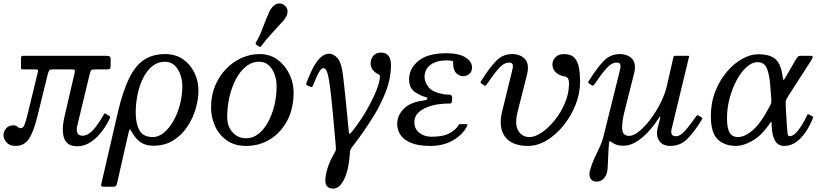

<svg xmlns="http://www.w3.org/2000/svg" viewBox="-76 -848 4848 1129"><path d="M574.5 -502V-463.5Q574.5 -446 569.2 -443Q564 -440 548 -440H488.5Q466 -440 461.2 -436.2Q456.5 -432.5 451 -410.5L378 -107Q372 -82 379.2 -66Q386.5 -50 409.5 -50Q429.5 -50 447.8 -62.8Q466 -75.5 481.2 -94.5Q496.5 -113.5 508.5 -132.5Q520.5 -151.5 528 -164Q532 -171 536 -177.5Q540 -184 548 -178L565.5 -166.5Q571.5 -162 571.8 -159.8Q572 -157.5 567.5 -147.5Q557.5 -126 540 -98.8Q522.5 -71.5 498 -46.2Q473.5 -21 443.2 -4.5Q413 12 377.5 12Q318.5 12 301.5 -34.5Q284.5 -81 303 -161L362.5 -418Q366.5 -434.5 362.8 -437.2Q359 -440 332.5 -440H230.5Q218.5 -440 213.8 -434Q209 -428 204.5 -410.5L144.5 -166Q121.5 -72.5 93.8 -31.2Q66 10 15.5 10Q-20.5 10 -38 -11.2Q-55.5 -32.5 -55.5 -54Q-55.5 -74.5 -40.2 -92.8Q-25 -111 2.5 -111Q15.5 -111 21.8 -106.8Q28 -102.5 33 -98.2Q38 -94 47 -94Q60 -94 68.8 -116.5Q77.5 -139 87.5 -181L147.5 -428Q150.5 -440 135.5 -440H58Q50.5 -440 49 -442.2Q47.5 -444.5 47.5 -452V-507Q47.5 -520 59.5 -520H540.5Q562.5 -520 568.5 -516Q574.5 -512 574.5 -502Z M894.5 -530Q957 -530 1000.8 -499.2Q1044.5 -468.5 1067.8 -419.2Q1091 -370 1091 -315Q1091 -265 1074.8 -208.8Q1058.5 -152.5 1025.5 -103Q992.5 -53.5 942.8 -22.2Q893 9 825.5 9Q781 9 751.8 -11Q722.5 -31 703.5 -64.5Q691 -86.5 687.8 -87.5Q684.5 -88.5 678.5 -62L613 227Q610.5 238.5 606.5 244.2Q602.5 250 587.5 250H535Q521.5 250 519.8 246Q518 242 520 232L616.5 -185Q646 -312 683.2 -387.8Q720.5 -463.5 771.8 -496.8Q823 -530 894.5 -530ZM996 -340Q996 -377 984.2 -410.2Q972.5 -443.5 949.8 -464.2Q927 -485 894 -485Q852 -485 820 -459.2Q788 -433.5 766.2 -390.2Q744.5 -347 733.2 -293.5Q722 -240 722 -185Q722 -122 743.8 -82Q765.5 -42 823 -42Q856.5 -42 887.5 -67.5Q918.5 -93 943 -135.8Q967.5 -178.5 981.8 -231.5Q996 -284.5 996 -340Z M1590.5 -726.5Q1554.5 -686.5 1519.5 -648.8Q1484.5 -611 1460 -576.5Q1455 -569 1445 -575.5L1432.5 -584Q1424 -589.5 1429.5 -599.5Q1451.5 -635.5 1469 -684Q1486.5 -732.5 1508.5 -780.5Q1511 -785.5 1513.2 -789Q1515.5 -792.5 1518 -796.5Q1534 -820.5 1554.5 -826Q1575 -831.5 1593 -819.5Q1611.5 -807.5 1614.5 -786.5Q1617.5 -765.5 1601 -741Q1598.5 -737.5 1596.2 -734Q1594 -730.5 1590.5 -726.5ZM1165 -215Q1165 -286.5 1189.2 -344.2Q1213.5 -402 1254.2 -443.8Q1295 -485.5 1345.8 -507.8Q1396.5 -530 1449 -530Q1511.5 -530 1556.5 -496.8Q1601.5 -463.5 1626 -411.8Q1650.5 -360 1650.5 -305Q1650.5 -210 1613.2 -139.2Q1576 -68.5 1512.8 -29.2Q1449.5 10 1371.5 10Q1302.5 10 1256.5 -23.2Q1210.5 -56.5 1187.8 -108.2Q1165 -160 1165 -215ZM1260 -160Q1260 -104.5 1291.5 -69.8Q1323 -35 1372 -35Q1411 -35 1443.5 -60.5Q1476 -86 1500 -129.8Q1524 -173.5 1537.2 -228Q1550.5 -282.5 1550.5 -340Q1550.5 -377 1538.8 -410.2Q1527 -443.5 1504.2 -464.2Q1481.5 -485 1448.5 -485Q1404.5 -485 1369.5 -456.2Q1334.5 -427.5 1310 -380.2Q1285.5 -333 1272.8 -275.5Q1260 -218 1260 -160Z M2143.5 -414Q2128.5 -421.5 2116 -437.5Q2103.5 -453.5 2103.5 -474.5Q2103.5 -504.5 2120.8 -521.8Q2138 -539 2163 -539Q2223 -539 2223 -465Q2223 -385.5 2190.5 -303.5Q2158 -221.5 2105.8 -140.8Q2053.5 -60 1994.5 17Q1988.5 24.5 1986 29.5Q1983.5 34.5 1982.2 44Q1981 53.5 1979.5 75Q1973 156 1946.5 208.5Q1920 261 1884 261Q1862.5 261 1849.8 250.2Q1837 239.5 1837 214Q1837 185 1849.2 143.8Q1861.5 102.5 1883.5 65Q1892 50.5 1895.2 43.5Q1898.5 36.5 1899 30.2Q1899.5 24 1898.5 12Q1895 -25 1890.8 -75Q1886.5 -125 1881.5 -178.5Q1876.5 -232 1871.2 -281Q1866 -330 1860.2 -366.5Q1854.5 -403 1849.5 -418Q1845 -431 1840 -439Q1835 -447 1826.5 -447Q1815.5 -447 1805.5 -432.8Q1795.5 -418.5 1787.5 -400Q1779.5 -381.5 1774 -368.5Q1764.5 -346.5 1762 -340.5Q1759.5 -334.5 1749.5 -338L1735.5 -343.5Q1723 -348.5 1725 -356.5Q1727 -364.5 1742 -400.5Q1749 -416.5 1759.5 -438.8Q1770 -461 1784.8 -482.2Q1799.5 -503.5 1818.2 -517.8Q1837 -532 1860 -532Q1885.5 -532 1908.8 -506Q1932 -480 1941 -404Q1942 -398 1945.5 -366.2Q1949 -334.5 1953.8 -288.5Q1958.5 -242.5 1963.5 -192.2Q1968.5 -142 1972.5 -99Q1975 -63.5 1978.2 -61Q1981.5 -58.5 1998 -79Q2043.5 -137 2079.8 -200Q2116 -263 2137 -316Q2158 -369 2158 -397Q2158 -406.5 2153.5 -409Q2149 -411.5 2143.5 -414Z M2460.5 -44Q2531.5 -44 2568.5 -65.2Q2605.5 -86.5 2617.5 -108.5Q2620 -113 2622.2 -115.5Q2624.5 -118 2631.5 -118H2662.5Q2676.5 -118 2672 -109Q2644.5 -55 2587.5 -22.5Q2530.5 10 2453.5 10Q2383 10 2340.2 -8Q2297.5 -26 2278.5 -55.5Q2259.5 -85 2259.5 -120Q2259.5 -166.5 2294.8 -204.8Q2330 -243 2396.5 -254Q2413 -256.5 2424.8 -259Q2436.5 -261.5 2436.5 -267.5Q2436.5 -276 2425.2 -277.8Q2414 -279.5 2393.5 -289.5Q2382.5 -295 2367.5 -304.2Q2352.5 -313.5 2341 -331.5Q2329.5 -349.5 2329.5 -381Q2329.5 -445 2384.2 -490Q2439 -535 2548.5 -535Q2621.5 -535 2660.5 -510.8Q2699.5 -486.5 2699.5 -451Q2699.5 -426.5 2683.5 -413.2Q2667.5 -400 2645.5 -400Q2625.5 -400 2607 -417.8Q2588.5 -435.5 2588.5 -478Q2588.5 -480 2588.8 -481Q2589 -482 2589 -483.5Q2589 -489.5 2575.8 -491.2Q2562.5 -493 2553.5 -493Q2490.5 -493 2455.5 -466.8Q2420.5 -440.5 2420.5 -396Q2420.5 -364 2445 -334.2Q2469.5 -304.5 2537.5 -293Q2549 -291.5 2559.2 -292Q2569.5 -292.5 2576 -288.8Q2582.5 -285 2582.5 -270V-261Q2582.5 -239 2568.8 -239.2Q2555 -239.5 2537.5 -238.5Q2459.5 -234 2410 -205.2Q2360.5 -176.5 2360.5 -130Q2360.5 -89.5 2390.2 -66.8Q2420 -44 2460.5 -44Z M2877 -194 2933.5 -424Q2936 -434 2938.8 -447Q2941.5 -460 2938 -470Q2934.5 -480 2917.5 -480Q2887 -480 2856.5 -445.5Q2826 -411 2792 -360Q2787 -352 2782.5 -347Q2778 -342 2771.5 -346L2759 -354Q2750.5 -359.5 2750 -362.8Q2749.5 -366 2754.5 -374Q2802.5 -450 2841.5 -490Q2880.5 -530 2934.5 -530Q2984 -530 3011.2 -500.5Q3038.5 -471 3022.5 -408L2967.5 -190Q2949 -115.5 2971.8 -78.8Q2994.5 -42 3038 -42Q3070.5 -42 3110.2 -69.2Q3150 -96.5 3186.5 -142Q3223 -187.5 3246.5 -243.5Q3270 -299.5 3270 -357Q3270 -373.5 3264.8 -385Q3259.5 -396.5 3243 -399Q3212.5 -403.5 3192.5 -422Q3172.5 -440.5 3172.5 -469Q3172.5 -494 3190.8 -512Q3209 -530 3240.5 -530Q3281.5 -530 3301.8 -508.2Q3322 -486.5 3328.5 -449.5Q3335 -412.5 3335 -367Q3335 -299.5 3308.8 -232.8Q3282.5 -166 3238.2 -111Q3194 -56 3139.8 -23Q3085.5 10 3029 10Q2933.5 10 2893.5 -44.5Q2853.5 -99 2877 -194Z M3387.5 -374Q3435.5 -450 3474.5 -490Q3513.5 -530 3567.5 -530Q3617 -530 3642.5 -500.2Q3668 -470.5 3650.5 -408L3595.5 -190Q3580 -127.5 3582.8 -88.2Q3585.5 -49 3624 -49Q3649.5 -49 3682.5 -75.8Q3715.5 -102.5 3748.5 -146.2Q3781.5 -190 3807.8 -241.8Q3834 -293.5 3845.5 -343.5L3884 -512.5Q3886 -520 3896 -520H3966.5Q3974 -520 3975.2 -518.8Q3976.5 -517.5 3975 -511.5L3872 -84Q3869 -71 3874.2 -59Q3879.5 -47 3898 -47Q3925 -47 3954 -80.8Q3983 -114.5 4013 -158Q4020 -168 4023.2 -170Q4026.5 -172 4032.5 -168L4045 -160.5Q4052.5 -156 4053.8 -153.5Q4055 -151 4048.5 -140.5Q4007.5 -74 3966.5 -32Q3925.5 10 3865 10Q3820.5 10 3800.2 -20.5Q3780 -51 3791 -95L3805 -150Q3808 -161.5 3805.8 -162.5Q3803.5 -163.5 3799.5 -156.5Q3754.5 -84 3698.5 -37.5Q3642.5 9 3589.5 9Q3550 9 3526.5 -8Q3512 -18.5 3509.2 -18Q3506.5 -17.5 3505 -4Q3502 29 3500.8 63.8Q3499.5 98.5 3497 141Q3495 177.5 3477 198.8Q3459 220 3432 220Q3412.5 220 3401.2 208Q3390 196 3390 176Q3390 163 3394 151Q3404 115.5 3419.5 82Q3435 48.5 3449.8 17.8Q3464.5 -13 3471 -40L3566.5 -424Q3569 -434 3571.8 -447Q3574.5 -460 3571 -470Q3567.5 -480 3550.5 -480Q3520 -480 3489.5 -445.5Q3459 -411 3425 -360Q3420 -352 3415.5 -347Q3411 -342 3404.5 -346L3392 -354Q3383.5 -359.5 3383 -362.8Q3382.5 -366 3387.5 -374Z M4567.5 -47Q4583.5 -47 4601.5 -64.2Q4619.5 -81.5 4636.8 -109Q4654 -136.5 4668.5 -167Q4671.5 -173.5 4673 -175.8Q4674.5 -178 4681 -174.5L4698 -166Q4704.5 -162.5 4705.2 -160.5Q4706 -158.5 4703.5 -152Q4686.5 -109.5 4662 -72.5Q4637.5 -35.5 4605.8 -12.8Q4574 10 4534.5 10Q4499.5 10 4481.8 -20.2Q4464 -50.5 4462 -103.5L4461.5 -116.5Q4461 -136 4457.2 -131Q4453.5 -126 4434.5 -100Q4396 -47 4345 -18.5Q4294 10 4253 10Q4184 10 4144 -28.8Q4104 -67.5 4104 -165Q4104 -244 4130 -310.2Q4156 -376.5 4198 -425.8Q4240 -475 4288.5 -502Q4337 -529 4382 -529Q4450 -529 4482.8 -501.2Q4515.5 -473.5 4525 -403.5Q4528.5 -378 4531.8 -378.2Q4535 -378.5 4549 -403.5L4601.5 -494Q4611.5 -510.5 4616.5 -515.2Q4621.5 -520 4633 -520H4687.5Q4706 -520 4702.8 -510.2Q4699.5 -500.5 4685 -479L4563.5 -290Q4553 -273.5 4548.5 -264.8Q4544 -256 4543.8 -246.8Q4543.5 -237.5 4544.5 -218L4552 -96Q4554 -66.5 4556.5 -56.8Q4559 -47 4567.5 -47ZM4379.5 -482.5Q4346 -482.5 4313.8 -453.5Q4281.5 -424.5 4255.8 -376.5Q4230 -328.5 4214.5 -270.8Q4199 -213 4199 -155Q4199 -108 4207.5 -83.8Q4216 -59.5 4230.5 -50.8Q4245 -42 4263 -42Q4304 -42 4350.5 -82.5Q4397 -123 4442.5 -209L4448 -219.5Q4456.5 -235 4458.2 -240.5Q4460 -246 4459.5 -264.5L4453 -348Q4448.5 -409 4433.2 -445.8Q4418 -482.5 4379.5 -482.5Z"/></svg>

Font: Besley
Style: Italic
Weight: 400
Italic angle: -13°
Designer: Owen Earl
Foundry: indestructible type*
Version: Version 4.000; ttfautohint (v1.8.4.7-5d5b)